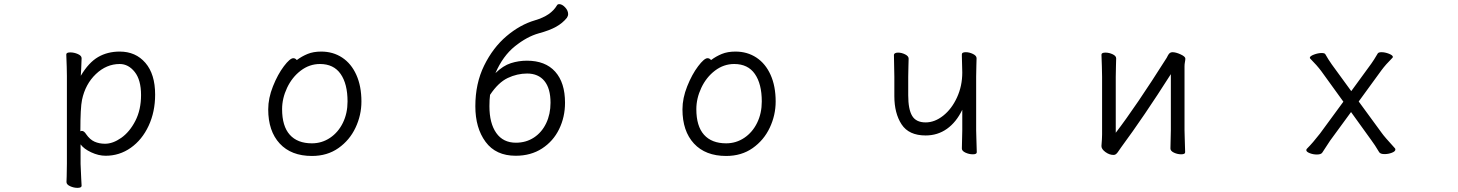

<svg xmlns="http://www.w3.org/2000/svg" viewBox="-20 -735 7040 927"><path d="M300 -472Q300 -482 319 -482Q338 -482 356 -474Q374 -466 374 -454L372 -402L370 -369Q408 -433 453.5 -459.5Q499 -486 558 -486Q635 -486 682 -431.5Q729 -377 729 -278Q729 -195 697.5 -127.5Q666 -60 611.5 -21.5Q557 17 490 17Q456 17 420.5 0.5Q385 -16 369 -38V56Q369 61 372 124Q374 154 374 162Q374 172 354 172Q336 172 318.5 164Q301 156 301 144Q301 128 302 116L303 55V-368Q303 -403 300 -472ZM375 -103Q386 -103 396 -87Q414 -61 436.5 -51Q459 -41 487 -41Q525 -41 565.5 -69.5Q606 -98 633.5 -151.5Q661 -205 661 -276Q661 -349 630.5 -387.5Q600 -426 558 -426Q494 -426 443 -377.5Q392 -329 376 -253Q368 -215 368 -101Q372 -103 375 -103Z M1531 -486Q1588 -486 1632 -457Q1676 -428 1700.5 -373.5Q1725 -319 1725 -245Q1725 -179 1696.5 -118.5Q1668 -58 1614 -20Q1560 18 1486 18Q1386 18 1330.5 -42Q1275 -102 1275 -207Q1275 -261 1298 -318.5Q1321 -376 1350.5 -415Q1380 -454 1396 -454Q1406 -454 1413 -445Q1437 -463 1465 -474.5Q1493 -486 1531 -486ZM1658 -245Q1658 -330 1624.5 -378Q1591 -426 1525 -426Q1474 -426 1432 -394Q1390 -362 1366 -311Q1342 -260 1342 -208Q1342 -126 1379 -84.5Q1416 -43 1486 -43Q1534 -43 1573.5 -69.5Q1613 -96 1635.5 -142Q1658 -188 1658 -245Z M2524 -442Q2613 -442 2660.5 -389Q2708 -336 2708 -239Q2708 -170 2679.5 -111.5Q2651 -53 2597 -18Q2543 17 2470 17Q2374 17 2324.5 -50Q2275 -117 2275 -222Q2275 -332 2317.5 -418.5Q2360 -505 2425.5 -560.5Q2491 -616 2563 -637Q2603 -649 2628.5 -666.5Q2654 -684 2669 -709Q2672 -715 2680 -715Q2694 -715 2708.5 -699.5Q2723 -684 2723 -667Q2723 -658 2717 -649Q2696 -623 2664.5 -605.5Q2633 -588 2581 -574Q2524 -558 2466 -511.5Q2408 -465 2372 -382Q2409 -418 2446.5 -430Q2484 -442 2524 -442ZM2343 -222Q2343 -140 2376 -93Q2409 -46 2471 -46Q2520 -46 2558 -71Q2596 -96 2617 -140Q2638 -184 2638 -239Q2638 -308 2608.5 -344Q2579 -380 2525 -380Q2477 -380 2431.5 -358.5Q2386 -337 2346 -277Q2343 -255 2343 -222Z M3531 -486Q3588 -486 3632 -457Q3676 -428 3700.5 -373.5Q3725 -319 3725 -245Q3725 -179 3696.5 -118.5Q3668 -58 3614 -20Q3560 18 3486 18Q3386 18 3330.5 -42Q3275 -102 3275 -207Q3275 -261 3298 -318.5Q3321 -376 3350.5 -415Q3380 -454 3396 -454Q3406 -454 3413 -445Q3437 -463 3465 -474.5Q3493 -486 3531 -486ZM3658 -245Q3658 -330 3624.5 -378Q3591 -426 3525 -426Q3474 -426 3432 -394Q3390 -362 3366 -311Q3342 -260 3342 -208Q3342 -126 3379 -84.5Q3416 -43 3486 -43Q3534 -43 3573.5 -69.5Q3613 -96 3635.5 -142Q3658 -188 3658 -245Z M4449 -81Q4368 -81 4333 -134.5Q4298 -188 4298 -271V-364L4296 -470Q4296 -475 4301.5 -478Q4307 -481 4316 -481Q4333 -481 4350 -472.5Q4367 -464 4367 -452Q4367 -431 4366 -415L4365 -364V-275Q4365 -207 4384 -175.5Q4403 -144 4449 -144Q4493 -144 4534 -176.5Q4575 -209 4600.5 -264.5Q4626 -320 4626 -385L4625 -425Q4624 -438 4624 -463V-473Q4624 -483 4643 -483Q4660 -483 4677.5 -474.5Q4695 -466 4695 -454Q4695 -433 4694 -418L4693 -365V-106L4694 -68L4696 0Q4696 10 4677 10Q4659 10 4641.5 2Q4624 -6 4624 -18L4626 -106V-205Q4597 -145 4552 -113Q4507 -81 4449 -81Z M5394 -25Q5389 -19 5382.5 -8.5Q5376 2 5370 7.5Q5364 13 5356 13Q5336 13 5317 -1Q5298 -15 5298 -29V-31Q5301 -67 5301 -86V-364L5300 -413L5298 -471Q5298 -481 5317 -481Q5335 -481 5352 -473Q5369 -465 5369 -453Q5369 -432 5368 -417L5367 -364V-94Q5463 -219 5613 -456Q5615 -460 5619 -467.5Q5623 -475 5628 -479Q5633 -483 5641 -483Q5657 -483 5680 -472.5Q5703 -462 5703 -452Q5703 -446 5701 -435.5Q5699 -425 5699 -415V-106L5700 -68L5702 0Q5702 10 5683 10Q5665 10 5648 2Q5631 -6 5631 -18L5633 -106V-377Q5502 -171 5394 -25Z M6364 2Q6358 11 6338 11Q6320 11 6303.5 4.5Q6287 -2 6287 -10Q6287 -14 6290 -17Q6319 -46 6353 -90L6466 -244L6359 -392Q6338 -420 6307 -451Q6304 -454 6304 -456Q6304 -464 6324 -471.5Q6344 -479 6361 -479Q6376 -479 6379 -473Q6393 -448 6410 -424L6504 -295L6601 -428Q6612 -443 6632 -477Q6636 -483 6650 -483Q6667 -483 6686 -475.5Q6705 -468 6705 -460Q6705 -458 6702 -455Q6670 -423 6650 -396L6540 -245L6652 -92Q6663 -76 6715 -19Q6717 -17 6717 -13Q6717 -4 6700 2.5Q6683 9 6665 9Q6645 9 6639 0Q6617 -37 6601 -58L6503 -194L6402 -56Q6392 -42 6364 2Z"/></svg>

Font: Iansui
Style: Regular
Weight: 400
Designer: But Ko / Fontworks Inc.
Foundry: zi-hi.com / Fontworks Inc.
Version: Version 1.002